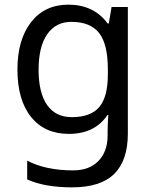

<svg xmlns="http://www.w3.org/2000/svg" viewBox="-20 -566 655 826"><path d="M275 -546Q328 -546 370.5 -526Q413 -506 443 -465H448L460 -536H530V9Q530 124 471.5 182Q413 240 290 240Q172 240 97 206V125Q176 167 295 167Q364 167 403.5 126.5Q443 86 443 16V-5Q443 -17 444 -39.5Q445 -62 446 -71H442Q388 10 276 10Q172 10 113.5 -63Q55 -136 55 -267Q55 -395 113.5 -470.5Q172 -546 275 -546ZM287 -472Q220 -472 183 -418.5Q146 -365 146 -266Q146 -167 182.5 -114.5Q219 -62 289 -62Q370 -62 407 -105.5Q444 -149 444 -246V-267Q444 -377 406 -424.5Q368 -472 287 -472Z"/></svg>

Font: Noto Sans Old Italic
Style: Regular
Weight: 400
Designer: Monotype Design Team
Foundry: Monotype Imaging Inc.
Version: Version 2.003; ttfautohint (v1.8.4.7-5d5b)